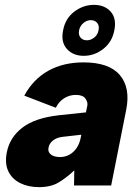

<svg xmlns="http://www.w3.org/2000/svg" viewBox="-20 -764 572 791"><path d="M285 0 286 -62Q253 -31 221 -12Q189 7 141 7Q97 7 63.5 -9.5Q30 -26 14.5 -58Q-1 -90 8 -136Q20 -198 72 -238Q124 -278 221 -289L334 -301L340 -330Q342 -344 331.5 -358.5Q321 -373 292 -373Q266 -373 244 -359Q222 -345 210 -320L80 -370Q117 -438 179 -472.5Q241 -507 324 -507Q429 -507 473.5 -455Q518 -403 500 -312L438 0ZM315 -209 236 -200Q213 -197 198 -185Q183 -173 180 -156Q176 -139 189 -128Q202 -117 228 -117Q248 -117 265.5 -126.5Q283 -136 295.5 -154Q308 -172 313 -199ZM451 -639Q442 -591 405.5 -562.5Q369 -534 325 -534Q281 -534 255.5 -562.5Q230 -591 240 -639Q249 -688 286 -716Q323 -744 367 -744Q411 -744 436 -716Q461 -688 451 -639ZM386 -640Q390 -658 380.5 -669.5Q371 -681 354 -681Q338 -681 324 -669.5Q310 -658 306 -640Q302 -621 311.5 -609.5Q321 -598 338 -598Q354 -598 368.5 -609.5Q383 -621 386 -640Z"/></svg>

Font: Albert Sans Black
Style: Italic
Weight: 900
Italic angle: -11.25°
Designer: Andreas Rasmussen
Foundry: a.Foundry
Version: Version 1.025